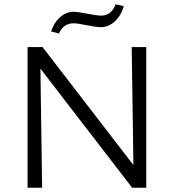

<svg xmlns="http://www.w3.org/2000/svg" viewBox="-20 -878 814 898"><path d="M324 -769Q276 -769 256 -721L219 -731Q232 -772 261 -797.5Q290 -823 324 -823Q342 -823 387.5 -814Q433 -805 453 -805Q501 -805 521 -858L559 -849Q546 -804 516.5 -777.5Q487 -751 452 -751Q430 -751 386 -760Q342 -769 324 -769ZM596 -658H664V0H598L169 -557L177 0H109V-658H179L604 -106Z"/></svg>

Font: EauTestSC
Style: Regular
Weight: 400
Designer: Christian Thalmann (Catharsis Fonts)
Version: Version 0.001;PS 000.001;hotconv 1.0.88;makeotf.lib2.5.64775